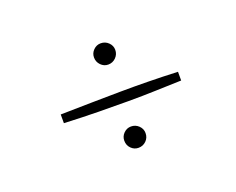

<svg xmlns="http://www.w3.org/2000/svg" viewBox="-55 -492 509 414"><g transform="rotate(-20 200.0 -285.0)"><path d="M228 -380.9Q228 -370.6 220.7 -363.3Q213.4 -356 203.1 -356Q193.4 -356 186.3 -363.3Q179.2 -370.6 179.2 -380.9Q179.2 -390.6 186.3 -397.7Q193.4 -404.8 203.1 -404.8Q213.4 -404.8 220.7 -397.7Q228 -390.6 228 -380.9ZM228 -189.9Q228 -179.2 220.7 -172.1Q213.4 -165 203.1 -165Q193.4 -165 186.3 -172.1Q179.2 -179.2 179.2 -189.9Q179.2 -199.7 186.3 -206.8Q193.4 -213.9 203.1 -213.9Q213.4 -213.9 220.7 -206.8Q228 -199.7 228 -189.9ZM338.9 -270Q308.6 -269 279.1 -268.1Q249.5 -267.1 217.3 -267.1Q185.1 -267.1 148.9 -267.6Q112.8 -268.1 69.8 -270V-290Q106.9 -290.5 140.6 -291.3Q174.3 -292 206.8 -292.2Q239.3 -292.5 271.7 -292Q304.2 -291.5 338.9 -290Z"/></g></svg>

Font: Clicker Script
Style: Regular
Weight: 400
Designer: Astigmatic (AOETI)
Foundry: Astigmatic (AOETI)
Version: Version 1.000